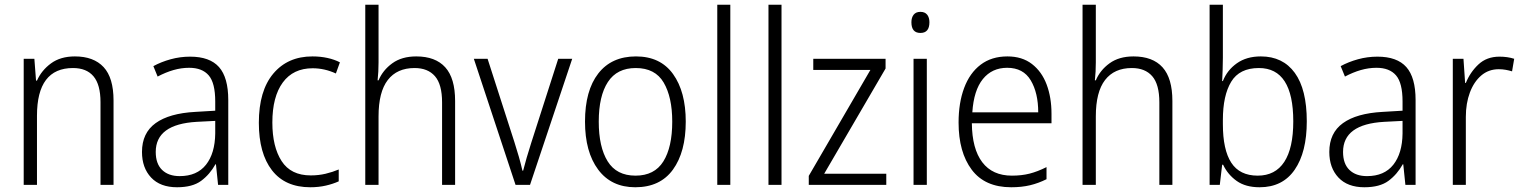

<svg xmlns="http://www.w3.org/2000/svg" viewBox="-20 -780 6421 810"><path d="M296 -542Q375 -542 417 -497Q459 -452 459 -356V0H404V-349Q404 -423 374.5 -458Q345 -493 288 -493Q136 -493 136 -292V0H80V-532H125L132 -440H136Q155 -483 195 -512.5Q235 -542 296 -542Z M782 -541Q865 -541 904 -497Q943 -453 943 -358V0H900L891 -87H889Q865 -44 828.5 -17Q792 10 727 10Q656 10 617.5 -31Q579 -72 579 -139Q579 -219 636.5 -260.5Q694 -302 804 -308L888 -313V-352Q888 -430 860.5 -462Q833 -494 778 -494Q745 -494 712 -484.5Q679 -475 645 -457L627 -501Q660 -519 700 -530Q740 -541 782 -541ZM810 -266Q637 -256 637 -139Q637 -89 664 -63Q691 -37 738 -37Q811 -37 849 -85Q887 -133 888 -217V-270Z M1289 10Q1183 10 1127.5 -61.5Q1072 -133 1072 -262Q1072 -397 1133 -469.5Q1194 -542 1298 -542Q1332 -542 1361.5 -535.5Q1391 -529 1414 -517L1397 -470Q1349 -492 1299 -492Q1217 -492 1173 -432Q1129 -372 1129 -263Q1129 -161 1168 -100.5Q1207 -40 1291 -40Q1324 -40 1353.5 -47Q1383 -54 1409 -65V-15Q1385 -4 1354.5 3Q1324 10 1289 10Z M1577 -517Q1577 -496 1576 -478Q1575 -460 1573 -441H1577Q1595 -484 1635 -513Q1675 -542 1736 -542Q1817 -542 1858.5 -496Q1900 -450 1900 -354V0H1845V-348Q1845 -424 1815 -458.5Q1785 -493 1729 -493Q1655 -493 1616 -442.5Q1577 -392 1577 -289V0H1521V-760H1577Z M2155 0 1979 -532H2037L2150 -181Q2160 -150 2169 -118.5Q2178 -87 2184 -60H2187Q2193 -84 2202 -115Q2211 -146 2221 -177L2335 -532H2394L2216 0Z M2873 -267Q2873 -139 2819 -64.5Q2765 10 2660 10Q2559 10 2503.5 -64.5Q2448 -139 2448 -267Q2448 -398 2504 -470Q2560 -542 2663 -542Q2766 -542 2819.5 -467.5Q2873 -393 2873 -267ZM2506 -267Q2506 -160 2543.5 -99.5Q2581 -39 2661 -39Q2741 -39 2778.5 -99Q2816 -159 2816 -267Q2816 -370 2780 -431.5Q2744 -493 2662 -493Q2583 -493 2544.5 -434Q2506 -375 2506 -267Z M3061 0H3006V-760H3061Z M3277 0H3222V-760H3277Z M3719 0H3392V-38L3652 -485H3411V-532H3716V-491L3457 -47H3719Z M3863 -730Q3882 -730 3891.5 -718Q3901 -706 3901 -686Q3901 -641 3863 -641Q3825 -641 3825 -686Q3825 -706 3834.5 -718Q3844 -730 3863 -730ZM3890 -532V0H3834V-532Z M4230 -542Q4292 -542 4333.5 -510Q4375 -478 4395.5 -423.5Q4416 -369 4416 -300V-260H4080Q4081 -152 4124 -95.5Q4167 -39 4249 -39Q4290 -39 4323.5 -47.5Q4357 -56 4395 -75V-24Q4361 -7 4325.5 1.5Q4290 10 4246 10Q4135 10 4079.5 -64Q4024 -138 4024 -263Q4024 -346 4047.5 -409Q4071 -472 4117 -507Q4163 -542 4230 -542ZM4229 -494Q4165 -494 4126.5 -446.5Q4088 -399 4082 -306H4360Q4360 -388 4328.5 -441Q4297 -494 4229 -494Z M4603 -517Q4603 -496 4602 -478Q4601 -460 4599 -441H4603Q4621 -484 4661 -513Q4701 -542 4762 -542Q4843 -542 4884.5 -496Q4926 -450 4926 -354V0H4871V-348Q4871 -424 4841 -458.5Q4811 -493 4755 -493Q4681 -493 4642 -442.5Q4603 -392 4603 -289V0H4547V-760H4603Z M5139 -536Q5139 -512 5138 -484.5Q5137 -457 5136 -438H5139Q5157 -484 5198 -513Q5239 -542 5299 -542Q5392 -542 5442.5 -472.5Q5493 -403 5493 -268Q5493 -138 5442 -64Q5391 10 5294 10Q5235 10 5197.5 -16.5Q5160 -43 5140 -85H5136L5126 0H5083V-760H5139ZM5291 -493Q5209 -493 5174 -435Q5139 -377 5139 -274V-256Q5139 -148 5174.5 -93.5Q5210 -39 5286 -39Q5360 -39 5398 -97Q5436 -155 5436 -268Q5436 -493 5291 -493Z M5791 -541Q5874 -541 5913 -497Q5952 -453 5952 -358V0H5909L5900 -87H5898Q5874 -44 5837.5 -17Q5801 10 5736 10Q5665 10 5626.5 -31Q5588 -72 5588 -139Q5588 -219 5645.5 -260.5Q5703 -302 5813 -308L5897 -313V-352Q5897 -430 5869.5 -462Q5842 -494 5787 -494Q5754 -494 5721 -484.5Q5688 -475 5654 -457L5636 -501Q5669 -519 5709 -530Q5749 -541 5791 -541ZM5819 -266Q5646 -256 5646 -139Q5646 -89 5673 -63Q5700 -37 5747 -37Q5820 -37 5858 -85Q5896 -133 5897 -217V-270Z M6306 -541Q6340 -541 6368 -532L6359 -479Q6346 -483 6332 -485.5Q6318 -488 6303 -488Q6260 -488 6229 -461.5Q6198 -435 6181 -389.5Q6164 -344 6164 -287V0H6109V-532H6154L6161 -430H6164Q6182 -475 6217 -508Q6252 -541 6306 -541Z"/></svg>

Font: Noto Sans Kannada SemiCondensed Light
Style: Regular
Weight: 300
Width: 4
Designer: Jelle Bosma - Monotype Design Team
Foundry: Monotype Imaging Inc.
Version: Version 2.005; ttfautohint (v1.8.4.7-5d5b)